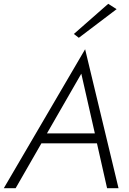

<svg xmlns="http://www.w3.org/2000/svg" viewBox="-40 -986 677 1006"><path d="M571 -938 373 -788 347 -808 527 -966ZM521 0 468 -235H177L42 0H-20L406 -728L581 0ZM386 -600 206 -287H457Z"/></svg>

Font: Jost* Light
Style: Italic
Weight: 300
Italic angle: -10°
Version: Version 3.7